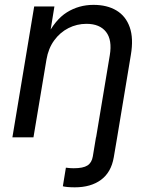

<svg xmlns="http://www.w3.org/2000/svg" viewBox="-20 -573 631 801"><path d="M242.2 204.1 254.9 126.5Q262.7 127.9 272.7 128.4Q282.7 128.9 287.6 128.9Q326.7 128.9 344.7 117.4Q362.8 106 367.2 79.6L380.4 0H468.8L454.6 83.5Q443.8 146 401.4 177.2Q358.9 208.5 292 208.5Q275.9 208.5 262.5 207.3Q249 206.1 242.2 204.1ZM173.8 -324.2 119.6 0H31.7L122.6 -545.9H207L185.5 -413.6L172.9 -416.5Q209.5 -490.7 259.3 -521.7Q309.1 -552.7 370.1 -552.7Q426.8 -552.7 465.8 -529.3Q504.9 -505.9 521.2 -459.5Q537.6 -413.1 525.9 -343.8L468.8 0H380.9L438 -342.3Q448.7 -406.2 422.4 -439.9Q396 -473.6 340.8 -473.6Q300.8 -473.6 265.6 -455.8Q230.5 -438 206.1 -404.5Q181.6 -371.1 173.8 -324.2Z"/></svg>

Font: Inter
Style: Italic
Weight: 400
Italic angle: -9.3988°
Designer: Rasmus Andersson
Foundry: rsms
Version: Version 4.001;git-66647c0bb